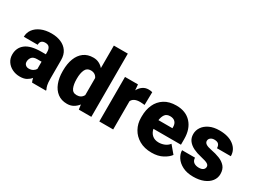

<svg xmlns="http://www.w3.org/2000/svg" viewBox="-48 -1357 2618 1973"><g transform="rotate(30 1260.5 -370.0)"><path d="M343.8 0Q334.5 -19 328.6 -47.4Q309.6 -23.4 279.5 -6.8Q249.5 9.8 201.7 9.8Q152.8 9.8 112.1 -10.3Q71.3 -30.3 46.9 -66.2Q22.5 -102.1 22.5 -148.9Q22.5 -230.5 82.5 -276.6Q142.6 -322.8 270 -322.8H320.8V-350.6Q320.8 -383.8 306.4 -403.6Q292 -423.3 257.8 -423.3Q199.2 -423.3 199.2 -365.7H34.7Q34.7 -415 63.2 -453.9Q91.8 -492.7 144 -515.4Q196.3 -538.1 266.6 -538.1Q329.6 -538.1 379.2 -517.1Q428.7 -496.1 457.5 -454.3Q486.3 -412.6 486.3 -349.6V-133.3Q486.3 -81.5 492.2 -54.9Q498 -28.3 508.8 -8.3V0ZM240.7 -107.4Q271 -107.4 291.5 -120.4Q312 -133.3 320.8 -149.4V-234.9H269Q223.1 -234.9 205.1 -211.4Q187 -188 187 -157.7Q187 -135.3 202.4 -121.3Q217.8 -107.4 240.7 -107.4Z M557.1 -257.8V-268.1Q557.1 -348.6 580.6 -409.4Q604 -470.2 649.7 -504.2Q695.3 -538.1 762.7 -538.1Q799.8 -538.1 829.3 -523.4Q858.9 -508.8 881.3 -482.9V-750H1046.9V0H898.4L890.6 -56.6Q866.7 -25.9 835 -8.1Q803.2 9.8 761.7 9.8Q694.8 9.8 649.2 -25.1Q603.5 -60.1 580.3 -120.6Q557.1 -181.2 557.1 -257.8ZM721.7 -268.1V-257.8Q721.7 -198.7 739 -158Q756.3 -117.2 803.7 -117.2Q858.4 -117.2 881.3 -162.6V-365.2Q859.4 -411.1 804.7 -411.1Q758.8 -411.1 740.2 -370.4Q721.7 -329.6 721.7 -268.1Z M1462.4 -532.2 1459.5 -379.4Q1449.7 -380.4 1433.1 -381.8Q1416.5 -383.3 1405.3 -383.3Q1328.1 -383.3 1306.2 -335V0H1141.6V-528.3H1295.4L1300.8 -460.9Q1320.3 -497.6 1349.9 -517.8Q1379.4 -538.1 1417 -538.1Q1444.3 -538.1 1462.4 -532.2Z M1765.6 9.8Q1679.7 9.8 1618.7 -25.4Q1557.6 -60.5 1525.4 -118.9Q1493.2 -177.2 1493.2 -246.6V-265.1Q1493.2 -342.3 1521.5 -404.1Q1549.8 -465.8 1606.7 -502Q1663.6 -538.1 1748 -538.1Q1860.4 -538.1 1924.1 -468.3Q1987.8 -398.4 1987.8 -279.3V-212.4H1661.1Q1669.9 -168.5 1699.7 -142.8Q1729.5 -117.2 1776.4 -117.2Q1810.1 -117.2 1842.8 -129.9Q1875.5 -142.6 1898.9 -171.9L1973.6 -83Q1949.2 -48.3 1895.5 -19.3Q1841.8 9.8 1765.6 9.8ZM1746.6 -411.1Q1704.6 -411.1 1685.5 -384Q1666.5 -356.9 1661.1 -315.4H1827.1V-328.1Q1827.6 -367.2 1806.6 -389.2Q1785.6 -411.1 1746.6 -411.1Z M2331.5 -148.4Q2331.5 -168.5 2310.3 -181.4Q2289.1 -194.3 2228 -208Q2176.3 -219.2 2134 -239.7Q2091.8 -260.3 2066.9 -292.5Q2042 -324.7 2042 -371.1Q2042 -416 2067.6 -453.9Q2093.3 -491.7 2141.8 -514.9Q2190.4 -538.1 2259.8 -538.1Q2366.2 -538.1 2428.5 -490.2Q2490.7 -442.4 2490.7 -366.2H2326.2Q2326.2 -396.5 2310.8 -413.1Q2295.4 -429.7 2259.3 -429.7Q2233.9 -429.7 2215.8 -416Q2197.8 -402.3 2197.8 -379.4Q2197.8 -358.4 2218.8 -344.5Q2239.7 -330.6 2286.1 -321.8Q2339.4 -312 2385.7 -293.9Q2432.1 -275.9 2461.2 -242.7Q2490.2 -209.5 2490.2 -153.3Q2490.2 -106.9 2461.9 -69.8Q2433.6 -32.7 2381.8 -11.5Q2330.1 9.8 2259.3 9.8Q2183.6 9.8 2131.3 -17.3Q2079.1 -44.4 2052.5 -85.7Q2025.9 -127 2025.9 -169.4H2179.2Q2180.7 -132.8 2203.9 -116Q2227.1 -99.1 2263.7 -99.1Q2296.9 -99.1 2314.2 -112.8Q2331.5 -126.5 2331.5 -148.4Z"/></g></svg>

Font: Vazirmatn FD Black
Style: Regular
Weight: 900
Designer: Saber Rastikerdar
Foundry: Saber Rastikerdar
Version: Version 33.003